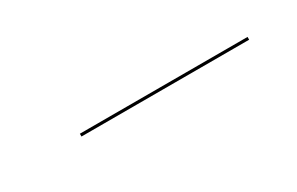

<svg xmlns="http://www.w3.org/2000/svg" viewBox="-4 -394 368 238"><g transform="rotate(-30 180.0 -275.0)"><path d="M83 -277V-273H323V-277Z"/></g></svg>

Font: Bodoni* 36pt Medium
Style: Italic
Weight: 500
Italic angle: -13°
Version: Version 2.3